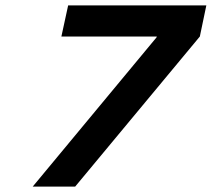

<svg xmlns="http://www.w3.org/2000/svg" viewBox="-20 -690 783 710"><path d="M101 0H258L719 -555L743 -670H232L207 -555H560L559 -552Z"/></svg>

Font: LT Wave Text Bold Italic
Style: Regular
Weight: 700
Designer: Daniel Lyons
Version: Version 2.5 (Glyphs App)